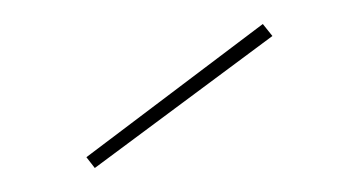

<svg xmlns="http://www.w3.org/2000/svg" viewBox="-20 -770 299 160"><path d="M207 -740 59 -630 52 -639 199 -750Z"/></svg>

Font: Hepta Slab Thin
Style: Regular
Weight: 250
Designer: Michael LaGattuta
Foundry: Michael LaGattuta
Version: Version 1.100; ttfautohint (v1.8) -l 8 -r 50 -G 200 -x 14 -D